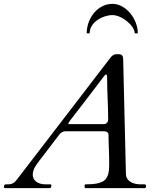

<svg xmlns="http://www.w3.org/2000/svg" viewBox="-30 -972 811 992"><path d="M-8.3 -13.7C-8.8 -11.7 -9.8 -8.8 -9.8 -5.9C-9.8 -2.9 -8.3 0 -0.5 0H223.6C230 0 231.9 -0.5 233.4 -4.4C234.4 -7.3 235.4 -10.3 235.8 -14.2C235.8 -14.6 235.4 -19.5 229.5 -19.5C208.5 -19.5 205.6 -19.5 205.6 -19.5C166 -19.5 139.2 -39.6 139.2 -68.8C139.2 -99.6 159.2 -122.6 175.8 -145C209 -189 243.7 -232.9 276.9 -277.3C284.2 -287.1 296.4 -293.9 308.6 -293.9C509.8 -293.9 405.3 -293.9 504.9 -293.9C528.8 -293.9 530.8 -281.7 530.8 -272.5V-263.7C530.8 -225.6 534.2 -187 534.2 -123C534.2 -87.9 530.8 -46.9 496.6 -32.2C481.4 -25.4 462.9 -19.5 413.1 -19.5C408.7 -19.5 407.2 -17.6 407.2 -14.6V-5.4C407.2 -1.5 409.7 0 414.1 0H717.3C721.2 0 724.1 -3.4 724.1 -6.8V-12.2C724.1 -16.1 722.2 -19.5 717.8 -19.5H696.3C663.6 -19.5 621.6 -32.2 620.6 -73.2L606.4 -665.5C606 -680.2 602.5 -691.9 584 -691.9H571.3C556.2 -691.9 546.4 -681.6 540.5 -673.8C429.7 -529.8 217.8 -252.4 58.6 -45.9C46.4 -29.8 35.6 -19.5 11.2 -19.5H0.5C-4.9 -19.5 -6.3 -18.1 -8.3 -13.7ZM325.2 -330.6C323.2 -330.6 322.8 -331.5 322.8 -333C322.8 -338.4 334.5 -352.1 337.9 -356.9C395.5 -432.1 475.6 -534.7 506.3 -576.7C509.8 -581.1 513.2 -586.4 517.6 -586.9C523.4 -586.9 523.4 -576.7 523.4 -573.7C523.4 -488.3 528.8 -436 528.8 -355C528.8 -339.8 519.5 -330.6 505.4 -330.6ZM550.8 -952.1C475.6 -952.1 418 -878.9 418 -799.8H433.1C433.1 -857.9 502 -894 550.8 -894C599.6 -894 666 -839.4 666 -799.8H682.1C682.1 -872.6 621.6 -952.1 550.8 -952.1Z"/></svg>

Font: Cardo
Style: Italic
Weight: 400
Designer: David J. Perry
Foundry: David J. Perry
Version: Version 0.99